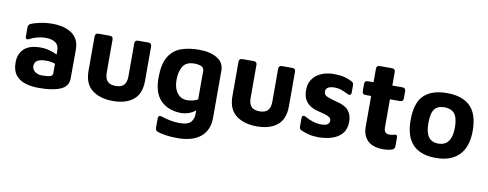

<svg xmlns="http://www.w3.org/2000/svg" viewBox="-69 -996 3990 1569"><g transform="rotate(10 1926.0 -211.5)"><path d="M261 15Q199 15 149 -0.5Q99 -16 69 -53.5Q39 -91 39 -158Q39 -228 83 -270.5Q127 -313 220 -313Q259 -313 295.5 -303Q332 -293 358 -279V-311Q358 -357 328.5 -377.5Q299 -398 246 -398Q213 -398 178.5 -389Q144 -380 116 -365Q102 -357 93.5 -361.5Q85 -366 85 -382V-455Q85 -479 103 -487Q133 -501 182 -511Q231 -521 287 -521Q316 -521 353.5 -514.5Q391 -508 426 -489.5Q461 -471 483.5 -436Q506 -401 506 -344L505 -105Q504 -40 440 -12.5Q376 15 261 15ZM187 -155Q187 -125 211.5 -107.5Q236 -90 266 -90Q317 -90 337.5 -97Q358 -104 358 -125V-203Q322 -215 281 -215Q187 -215 187 -155Z M876 15Q770 15 704 -35Q638 -85 638 -193V-479Q638 -506 665 -506H760Q787 -506 787 -479V-205Q787 -157 808.5 -133.5Q830 -110 877 -110Q924 -110 945.5 -133.5Q967 -157 967 -205V-479Q967 -506 994 -506H1080Q1107 -506 1107 -479V-193Q1107 -85 1045 -35Q983 15 876 15Z M1433 15Q1330 10 1270.5 -51Q1211 -112 1211 -237Q1211 -349 1247 -410.5Q1283 -472 1347.5 -496Q1412 -520 1498 -520Q1593 -520 1650 -484.5Q1707 -449 1707 -384V6Q1707 112 1639.5 167Q1572 222 1449 222Q1393 222 1351 215.5Q1309 209 1281 199Q1262 192 1262 168V92Q1262 61 1293 71Q1322 81 1362 89.5Q1402 98 1443 98Q1512 98 1536.5 70.5Q1561 43 1561 0V-28Q1537 -8 1506 3.5Q1475 15 1433 15ZM1471 -97Q1522 -97 1561 -119V-351Q1561 -383 1536 -392.5Q1511 -402 1481 -402Q1412 -402 1385.5 -358Q1359 -314 1359 -246Q1359 -177 1390 -137Q1421 -97 1471 -97Z M2070 15Q1964 15 1898 -35Q1832 -85 1832 -193V-479Q1832 -506 1859 -506H1954Q1981 -506 1981 -479V-205Q1981 -157 2002.5 -133.5Q2024 -110 2071 -110Q2118 -110 2139.5 -133.5Q2161 -157 2161 -205V-479Q2161 -506 2188 -506H2274Q2301 -506 2301 -479V-193Q2301 -85 2239 -35Q2177 15 2070 15Z M2583 15Q2538 15 2503.5 6.5Q2469 -2 2440 -14Q2419 -22 2419 -45V-115Q2419 -130 2427.5 -135Q2436 -140 2450 -132Q2480 -115 2514.5 -103.5Q2549 -92 2589 -92Q2625 -92 2639.5 -104.5Q2654 -117 2654 -135Q2654 -152 2639 -162.5Q2624 -173 2600 -180Q2576 -187 2549 -193Q2516 -200 2485.5 -216.5Q2455 -233 2435.5 -264.5Q2416 -296 2416 -346Q2416 -394 2435 -427Q2454 -460 2485 -480Q2516 -500 2552 -508.5Q2588 -517 2622 -516Q2675 -515 2708 -506Q2741 -497 2768 -483Q2787 -474 2787 -451V-394Q2787 -377 2778 -372Q2769 -367 2755 -375Q2729 -388 2702 -398Q2675 -408 2643 -408Q2604 -408 2587 -395.5Q2570 -383 2570 -364Q2570 -335 2595 -324Q2620 -313 2654 -304Q2679 -298 2706 -289.5Q2733 -281 2756 -265.5Q2779 -250 2793.5 -222Q2808 -194 2808 -150Q2807 -89 2775 -53Q2743 -17 2692 -1Q2641 15 2583 15Z M3122 20Q3034 20 2991 -21.5Q2948 -63 2948 -139V-392H2901Q2874 -392 2874 -419V-479Q2874 -506 2901 -506H2948V-618Q2948 -645 2975 -645H3077Q3104 -645 3104 -618V-506H3188Q3215 -506 3215 -479V-419Q3215 -392 3188 -392H3104V-158Q3104 -132 3115 -119.5Q3126 -107 3152 -107Q3168 -107 3185 -112Q3215 -123 3215 -94V-23Q3215 1 3193 9Q3176 15 3157.5 17.5Q3139 20 3122 20Z M3556 15Q3299 15 3300 -255Q3300 -398 3365 -460.5Q3430 -523 3556 -523Q3683 -523 3749 -458.5Q3815 -394 3815 -255Q3815 -122 3748 -53.5Q3681 15 3556 15ZM3556 -104Q3611 -104 3639 -142.5Q3667 -181 3667 -255Q3667 -339 3638.5 -372Q3610 -405 3556 -405Q3499 -405 3473 -371Q3447 -337 3447 -255Q3447 -179 3473.5 -141.5Q3500 -104 3556 -104Z"/></g></svg>

Font: Pitagon Sans
Style: Bold
Weight: 700
Designer: Travis Tran
Foundry: Pitagon
Version: Version 1.001; ttfautohint (v1.8.4.7-5d5b);gftools[0.9.26]